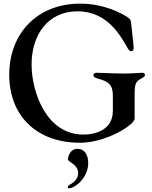

<svg xmlns="http://www.w3.org/2000/svg" viewBox="-20 -762 823 1043"><path d="M414.8 13.5C555.8 13.5 711.3 -83.5 711.3 -117.2V-242.9C711.3 -307.5 715.9 -319.2 751.1 -337.4C761.7 -342.7 767.4 -348 767.4 -355.1C767.4 -361.9 762.4 -366.8 752.8 -366.8C744 -366.8 703.5 -362.6 658.7 -362.6C585.9 -362.6 543 -366.5 504.6 -366.5C492.5 -366.5 487.6 -361.2 487.6 -353.7C487.6 -345.5 493.6 -339.8 513.1 -334.5C572.1 -319.2 593 -299.7 593 -241.8V-159.1C593 -56.8 498.9 -30.9 433.2 -30.9C234 -30.9 152.3 -257.1 151.6 -410.9C150.9 -568.5 237.6 -700.6 400.9 -700.6C569.6 -700.6 639.6 -557.5 674.4 -498.9C680.8 -488.3 685.4 -483.7 691.8 -483.7C701.7 -483.7 706.3 -491.1 706.3 -502.1C706.3 -511 704.5 -522.4 692.1 -639.9C690 -656.2 683.9 -661.2 669.7 -670.8C641 -688.6 547.9 -742.2 415.1 -742.2C185 -742.2 30.2 -583.1 30.2 -355.8C30.2 -132.5 179.3 13.5 414.8 13.5ZM348 253.9C348 257.8 349.1 260.7 354.4 260.7C386.4 260.7 459.2 205.3 459.2 123.2C459.2 77.8 438.2 46.5 401.6 46.5C356.9 46.5 349.1 95.2 349.1 103.3C349.1 118.6 404.5 130.3 404.5 178.6C404.5 216.6 372.5 232.6 353.3 245.7C350.1 248.2 348 251.1 348 253.9Z"/></svg>

Font: Margiela Serif Medium
Style: Regular
Weight: 500
Designer: Andreas Faust, Stefan Endress
Version: Version 1.002;FEAKit 1.0